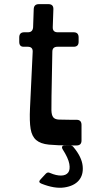

<svg xmlns="http://www.w3.org/2000/svg" viewBox="-20 -703 487 928"><path d="M318 0Q330 0 336 9Q375 56 379.5 99Q384 142 361 169Q338 196 291 203Q244 210 181 185Q162 178 176 164L201 137Q210 127 222 133Q252 146 275.5 145.5Q299 145 309.5 131Q320 117 315 89Q310 61 283 19Q278 11 280.5 5.5Q283 0 292 0ZM214 -683Q239 -683 238 -658L235 -572Q234 -547 259 -547H336Q360 -547 360 -522V-501Q360 -477 336 -477H258Q233 -477 233 -453L229 -239Q228 -194 228.5 -170.5Q229 -147 237 -136.5Q245 -126 264.5 -125Q284 -124 322 -124H350Q374 -124 374 -99V-24Q374 0 350 0H322Q256 0 216 -4Q176 -8 155 -26Q134 -44 128 -80Q122 -116 125 -180L138 -453Q139 -477 114 -477H94Q73 -477 73 -501V-522Q73 -547 97 -547H115Q138 -547 140 -571L143 -659Q144 -683 168 -683Z"/></svg>

Font: OpenDyslexic 3
Style: Regular
Weight: 400
Designer: Abelardo Gonzalez
Version: Version 1.000;PS 001.001;hotconv 1.0.56